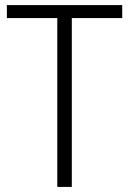

<svg xmlns="http://www.w3.org/2000/svg" viewBox="-20 -734 507 754"><path d="M262 0V-663H460V-714H7V-663H205V0Z"/></svg>

Font: Noto Sans Devanagari SemiCondensed Light
Style: Regular
Weight: 300
Width: 4
Designer: Jelle Bosma - Monotype Design Team
Foundry: Monotype Imaging Inc.
Version: Version 2.004